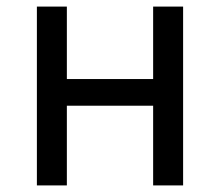

<svg xmlns="http://www.w3.org/2000/svg" viewBox="-20 -563 668 583"><path d="M92 0H183V-242H445V0H536V-543H445V-323H183V-543H92Z"/></svg>

Font: Noto Sans T Chinese Regular
Style: Regular
Weight: 400
Designer: Ryoko NISHIZUKA (kana & ideographs); Paul D. Hunt (Latin, Greek & Cyrillic); Wenlong ZHANG (bopomofo); Sandoll Communica
Foundry: Adobe Systems Incorporated
Version: Version 1.000;PS 1;hotconv 1.0.78;makeotf.lib2.5.61930